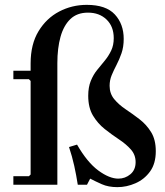

<svg xmlns="http://www.w3.org/2000/svg" viewBox="-20 -760 677 790"><path d="M431 -407Q431 -375 450 -352Q469 -329 497.5 -310Q526 -291 554.5 -269Q583 -247 602 -216Q621 -185 621 -138Q621 -87 597.5 -54.5Q574 -22 537.5 -6Q501 10 463 10Q426 10 399 -2Q372 -14 351 -25L338 0H300Q294 -39 285.5 -77.5Q277 -116 264 -155L297 -165Q339 -92 384.5 -58.5Q430 -25 467 -25Q495 -25 516.5 -43Q538 -61 538 -93Q538 -123 518.5 -145Q499 -167 469.5 -186.5Q440 -206 411 -229Q382 -252 362.5 -284.5Q343 -317 343 -366Q343 -401 353.5 -427Q364 -453 380 -472.5Q396 -492 411.5 -511Q427 -530 437.5 -552Q448 -574 448 -603Q448 -651 418.5 -679.5Q389 -708 342 -708Q297 -708 269.5 -681.5Q242 -655 229 -608.5Q216 -562 216 -500V0H35V-35H99L106 -42V-427L99 -434H35V-469H106V-499Q106 -578 138.5 -631.5Q171 -685 223.5 -712.5Q276 -740 337 -740Q416 -740 452.5 -700.5Q489 -661 489 -600Q489 -567 480 -541Q471 -515 459.5 -493Q448 -471 439.5 -450.5Q431 -430 431 -407Z"/></svg>

Font: Brygada 1918 SemiBold
Style: Regular
Weight: 600
Designer: Mateusz Machalski | Borys Kosmynka | Przemek Hoffer
Foundry: NIEPODLEGLA 2018
Version: Version 3.006